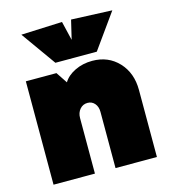

<svg xmlns="http://www.w3.org/2000/svg" viewBox="-108 -811 793 897"><g transform="rotate(-15 288.0 -362.0)"><path d="M40 0V-500H188L224.1 -445.8Q242.2 -475.6 280 -493.9Q317.9 -512.2 363.8 -512.2Q440.9 -512.2 490.5 -459.5Q540 -406.7 540 -324.2V0H339.8V-272Q339.8 -296.9 326.4 -312.5Q313 -328.1 292 -328.1Q269.5 -328.1 254.9 -311.3Q240.2 -294.4 240.2 -268.1V0ZM195.8 -547.9 76.2 -715.8 274.9 -724.1 296.9 -631.8 318.8 -724.1 516.1 -715.8 396 -547.9Z"/></g></svg>

Font: Apfel Grotezk Satt
Style: Regular
Weight: 900
Designer: Luigi Gorlero
Foundry: © 2023, Luigi Gorlero & Collletttivo
Version: Version 2.000;Glyphs 3.2 (3217)